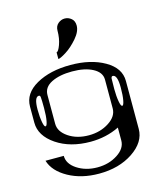

<svg xmlns="http://www.w3.org/2000/svg" viewBox="-141 -897 1032 1209"><g transform="rotate(-15 375.0 -292.0)"><path d="M458 -729.5Q458 -691.4 420.9 -648.4Q382.8 -604.5 343.8 -580.1Q304.7 -555.7 292 -555.7V-599.6Q303.7 -599.6 318.4 -639.6Q333 -679.7 333 -729.5Q333 -758.8 352.5 -775.4Q372.1 -792 395.5 -792Q419.9 -792 439.5 -775.4Q458 -759.8 458 -729.5ZM625 -281.2Q625 -364.3 594.7 -364.3Q585.9 -364.3 584 -350.6Q583 -341.8 583 -281.2Q583 -234.4 589.8 -198.2Q595.7 -167 604.5 -167Q613.3 -167 619.1 -198.2Q625 -228.5 625 -281.2ZM123 -351.6Q122.1 -364.3 113.3 -364.3Q83 -364.3 83 -281.2Q83 -234.4 89.8 -198.2Q95.7 -167 104.5 -167Q113.3 -167 119.1 -198.2Q125 -228.5 125 -281.2Q125 -334 123 -351.6ZM542 -167V-354.5Q542 -402.3 488.3 -430.7Q436.5 -458 354.5 -458Q272.5 -458 219.7 -431.6Q167 -405.3 167 -354.5V-167Q167 -116.2 221.7 -79.1Q276.4 -42 354.5 -42Q429.7 -42 486.3 -79.1Q542 -115.2 542 -167ZM667 0Q667 85.9 575.2 147.5Q484.4 208 354.5 208Q240.2 208 155.3 161.1Q69.3 113.3 47.9 42H167Q167 93.8 221.7 129.9Q278.3 167 354.5 167Q429.7 167 486.3 129.9Q542 93.8 542 42V-42Q456.1 0 354.5 0Q222.7 0 132.8 -60.5Q42 -122.1 42 -208V-312.5Q42 -398.4 131.8 -449.2Q221.7 -500 354.5 -500Q487.3 -500 577.1 -448.2Q667 -396.5 667 -312.5Z"/></g></svg>

Font: okolaksMetalik
Style: bold
Weight: 700
Width: 7
Version: Version 0.6